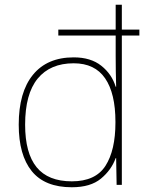

<svg xmlns="http://www.w3.org/2000/svg" viewBox="-20 -780 622 810"><path d="M283 10Q169 10 114 -58Q59 -126 59 -254Q59 -391 119 -464.5Q179 -538 291 -538Q363 -538 407.5 -502.5Q452 -467 468 -414H470Q469 -448 468.5 -480Q468 -512 468 -543V-630H226V-655H468V-760H494V-655H568V-630H494V0H472L470 -113H468Q450 -63 406 -26.5Q362 10 283 10ZM283 -15Q383 -15 425 -80.5Q467 -146 467 -263V-266Q467 -386 423.5 -449.5Q380 -513 291 -513Q192 -513 139 -448.5Q86 -384 86 -254Q86 -134 134.5 -74.5Q183 -15 283 -15Z"/></svg>

Font: Noto Sans Bengali UI Thin
Style: Regular
Weight: 100
Designer: Jelle Bosma - Monotype Design Team
Foundry: Monotype Imaging Inc.
Version: Version 2.003; ttfautohint (v1.8.4.7-5d5b)